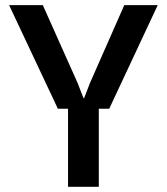

<svg xmlns="http://www.w3.org/2000/svg" viewBox="-20 -720 643 740"><path d="M203.1 -300.8 15.1 -700.2H145L278.8 -400.9L301.8 -341.8H304.2L327.1 -400.9L459 -700.2H587.9L400.9 -300.8H360.8V0H242.2V-300.8Z"/></svg>

Font: TASA Explorer SemiBold
Style: Regular
Weight: 600
Designer: Weizhong Zhang
Foundry: Local Remote
Version: Version 1.000;Glyphs 3.1.2 (3151)